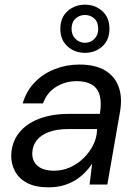

<svg xmlns="http://www.w3.org/2000/svg" viewBox="-20 -789 592 821"><path d="M187 12Q131 12 95.5 -7Q60 -26 43.5 -58Q27 -90 28 -126Q30 -181 61 -220.5Q92 -260 147 -281Q202 -302 274 -302H407Q415 -349 406.5 -380.5Q398 -412 373 -427Q348 -442 308 -442Q260 -442 220.5 -418Q181 -394 164 -347H77Q93 -401 129.5 -438Q166 -475 215.5 -494Q265 -513 319 -513Q387 -513 429 -488Q471 -463 487.5 -417.5Q504 -372 493 -310L439 0H363L374 -89Q360 -68 341.5 -49.5Q323 -31 299.5 -17Q276 -3 248.5 4.5Q221 12 187 12ZM212 -59Q247 -59 279.5 -73.5Q312 -88 337.5 -113Q363 -138 378.5 -169Q394 -200 395 -233V-237H270Q223 -237 189 -224.5Q155 -212 137 -189Q119 -166 118 -135Q117 -100 141 -79.5Q165 -59 212 -59ZM343 -563Q300 -563 269 -590.5Q238 -618 238 -666Q238 -714 269 -741.5Q300 -769 343 -769Q387 -769 417.5 -741.5Q448 -714 448 -666Q448 -618 417.5 -590.5Q387 -563 343 -563ZM343 -606Q367 -606 383.5 -622.5Q400 -639 400 -666Q400 -694 383.5 -709.5Q367 -725 343 -725Q320 -725 303 -709.5Q286 -694 286 -666Q286 -639 303 -622.5Q320 -606 343 -606Z"/></svg>

Font: DM Sans 17pt
Style: Italic
Weight: 400
Italic angle: -10°
Version: Version 4.004;gftools[0.9.30]